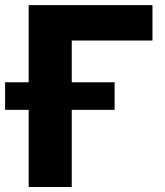

<svg xmlns="http://www.w3.org/2000/svg" viewBox="-59 -748 660 768"><path d="M550.8 -727.5V-585.9H228V0H55.7V-727.5ZM-38.6 -308.6V-418.9H399.4V-308.6Z"/></svg>

Font: Inter 16pt ExtraBold
Style: Regular
Weight: 800
Version: Version 4.001;git-66647c0bb